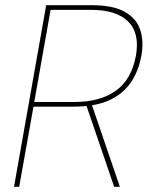

<svg xmlns="http://www.w3.org/2000/svg" viewBox="-20 -720 581 740"><path d="M34 0 158 -700H333Q415 -700 460 -675Q505 -650 520 -606Q535 -562 525 -506Q514 -445 483.5 -401Q453 -357 399.5 -333Q346 -309 264 -309H109L54 0ZM420 0 310 -322H332L442 0ZM112 -327H268Q365 -327 426 -370Q487 -413 504 -506Q519 -593 473.5 -637.5Q428 -682 331 -682H175Z"/></svg>

Font: DM Sans 17pt Thin
Style: Italic
Weight: 250
Italic angle: -10°
Version: Version 4.004;gftools[0.9.30]